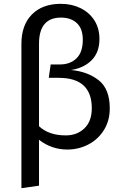

<svg xmlns="http://www.w3.org/2000/svg" viewBox="-20 -770 640 1004"><path d="M554 -203Q554 -139 523.5 -90Q493 -41 442 -14.5Q391 12 332 12Q250 12 184 -39V201L92 214V-541Q92 -639 147 -694.5Q202 -750 298 -750Q355 -750 401 -727.5Q447 -705 473.5 -663.5Q500 -622 500 -566Q500 -496 459 -455Q418 -414 351 -404Q438 -396 496 -350.5Q554 -305 554 -203ZM460 -204Q460 -363 287 -363H235L245 -433H294Q347 -433 380 -465Q413 -497 413 -562Q413 -620 382 -649Q351 -678 299 -678Q184 -678 184 -541V-110Q235 -62 324 -62Q383 -62 421.5 -99Q460 -136 460 -204Z"/></svg>

Font: Fira GO
Style: Regular
Weight: 400
Designer: Carrois Corporate
Foundry: Carrois Corporate GbR
Version: Version 0.300